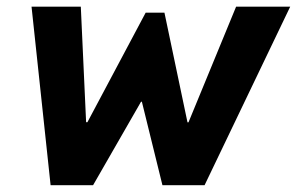

<svg xmlns="http://www.w3.org/2000/svg" viewBox="-20 -545 874 565"><path d="M128.9 0 72.8 -525.4H217.8L233.4 -185.5H237.3L408.7 -507.8H463.9L531.7 -185.1H534.7L674.8 -525.4H834L582 0H458L397.5 -245.6H395L253.9 0Z"/></svg>

Font: Reddit Sans ExtraBold
Style: Italic
Weight: 800
Italic angle: -11.25°
Designer: Stephen Hutchings
Version: Version 1.013